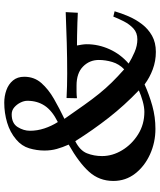

<svg xmlns="http://www.w3.org/2000/svg" viewBox="55 -792 753 903"><g transform="rotate(-90 431.5 -340.5)"><path d="M421 -355 422 -404Q479 -401 536 -401Q609 -401 681 -403Q753 -405 826 -408L823 -351Q806 -352 776 -353Q746 -354 716 -354.5Q686 -355 669 -355Q671 -345 673 -332.5Q675 -320 675 -309Q675 -254 651.5 -202Q628 -150 584 -112Q608 -97 638 -84Q668 -71 698 -71Q729 -71 749 -89.5Q769 -108 782.5 -134.5Q796 -161 805 -184L830 -178Q821 -147 806.5 -113Q792 -79 769.5 -49.5Q747 -20 715 -2Q683 16 639 16Q596 16 557 1.5Q518 -13 486 -37Q437 -15 385 -0.5Q333 14 277 14Q213 14 157 -11.5Q101 -37 66.5 -81.5Q32 -126 32 -184Q32 -250 75 -298Q118 -346 203 -394Q190 -423 182.5 -450Q175 -477 175 -508Q175 -544 185.5 -579.5Q196 -615 227 -641Q261 -670 306.5 -683.5Q352 -697 400 -697Q431 -697 459 -687Q487 -677 504.5 -656Q522 -635 522 -603Q522 -556 492.5 -522.5Q463 -489 417.5 -463Q372 -437 324 -414Q361 -361 389 -321.5Q417 -282 442.5 -250.5Q468 -219 495.5 -191Q523 -163 557 -133Q582 -157 591.5 -189Q601 -221 601 -252Q601 -296 570 -326.5Q539 -357 481 -357Q466 -357 451 -357Q436 -357 421 -355ZM309 -445Q363 -472 386 -507Q409 -542 409 -588Q409 -604 400.5 -621Q392 -638 378 -650Q364 -662 345 -662Q303 -662 285.5 -634Q268 -606 268 -576Q268 -542 279 -508.5Q290 -475 309 -445ZM458 -64Q387 -132 329.5 -205.5Q272 -279 219 -363Q175 -341 162 -308Q149 -275 149 -237Q149 -188 176.5 -142.5Q204 -97 251 -67.5Q298 -38 357 -38Q379 -38 407.5 -46Q436 -54 458 -64Z"/></g></svg>

Font: Aref Ruqaa Ink
Style: Bold
Weight: 700
Designer: Abdullah Aref
Version: Version 1.005